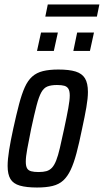

<svg xmlns="http://www.w3.org/2000/svg" viewBox="-20 -828 463 856"><path d="M145 8Q98 8 68.5 -0.5Q39 -9 26.5 -30Q14 -51 14 -88Q14 -117 20.5 -158Q27 -199 39 -254Q53 -318 65 -363.5Q77 -409 90.5 -439Q104 -469 123.5 -486.5Q143 -504 171.5 -511Q200 -518 240 -518Q289 -518 317.5 -509Q346 -500 359 -478.5Q372 -457 372 -418Q372 -390 365 -349.5Q358 -309 346 -254Q333 -190 321 -145Q309 -100 295 -70.5Q281 -41 262 -23.5Q243 -6 214.5 1Q186 8 145 8ZM152 -61Q173 -61 187 -65Q201 -69 211.5 -80Q222 -91 230.5 -112.5Q239 -134 247 -168.5Q255 -203 266 -254Q278 -310 284.5 -346Q291 -382 291 -402Q291 -422 285 -432Q279 -442 267 -445.5Q255 -449 234 -449Q208 -449 191.5 -442.5Q175 -436 164 -416Q153 -396 143 -357.5Q133 -319 119 -254Q108 -199 101.5 -164Q95 -129 95 -107Q95 -88 100.5 -78Q106 -68 119 -64.5Q132 -61 152 -61ZM307 -601 324 -683H399L381 -601ZM145 -601 163 -683H238L220 -601ZM182 -754 193 -808H423L412 -754Z"/></svg>

Font: Saira ExtraCondensed Medium
Style: Italic
Weight: 500
Width: 2
Italic angle: -12°
Designer: Hector Gatti with collaboration of the Omnibus-Type team
Foundry: Omnibus-Type
Version: Version 1.101